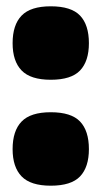

<svg xmlns="http://www.w3.org/2000/svg" viewBox="-20 -580 322 609"><path d="M20 -107Q20 -165 48.5 -194.5Q77 -224 141 -224Q206 -224 234 -194.5Q262 -165 262 -107Q262 -50 234 -20.5Q206 9 141 9Q77 9 48.5 -20.5Q20 -50 20 -107ZM20 -443Q20 -501 48.5 -530.5Q77 -560 141 -560Q206 -560 234 -530.5Q262 -501 262 -443Q262 -386 234 -356.5Q206 -327 141 -327Q77 -327 48.5 -356.5Q20 -386 20 -443Z"/></svg>

Font: Georama ExtraCondensed Thin Black
Style: Regular
Weight: 900
Version: Version 1.001